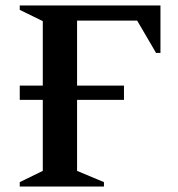

<svg xmlns="http://www.w3.org/2000/svg" viewBox="-20 -680 648 700"><path d="M52 0V-16L136 -57V-316H52V-368H136V-603L52 -644V-660H565V-487H549L480 -605H261V-368H432V-316H261V-57L359 -16V0Z"/></svg>

Font: Spectral SemiBold
Style: Regular
Weight: 600
Designer: Jean-Baptiste Levee
Foundry: Production Type
Version: Version 2.001